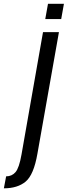

<svg xmlns="http://www.w3.org/2000/svg" viewBox="-138 -769 358 1018"><path d="M-117.5 229.5Q-45 229.5 -2 193.8Q41 158 60.5 45.5L174.5 -598.5H90L-24 50.5Q-36.5 121.5 -55.8 143.8Q-75 166 -105.5 166ZM116.5 -749 102 -668H186.5L201 -749Z"/></svg>

Font: Anybody ExtraCondensed
Style: Italic
Weight: 400
Width: 2
Italic angle: -10°
Version: Version 1.113;gftools[0.9.25]